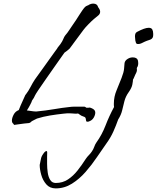

<svg xmlns="http://www.w3.org/2000/svg" viewBox="-20 -670 869 1064"><path d="M58 22Q56 18 54 16Q52 14 50 12Q46 8 46 -2Q46 -16 55.5 -34.5Q65 -53 84 -60Q94 -86 105.5 -110.5Q117 -135 121 -145H122Q138 -166 149.5 -188.5Q161 -211 173 -229Q173 -229 185.5 -246.5Q198 -264 216.5 -289.5Q235 -315 253 -340.5Q271 -366 283.5 -383Q296 -400 296 -400Q298 -405 306.5 -415Q315 -425 315 -426Q326 -442 329 -450Q332 -458 336 -465.5Q340 -473 353 -488Q356 -492 364.5 -504.5Q373 -517 383 -532Q393 -547 401.5 -559Q410 -571 411 -574Q412 -575 419 -586.5Q426 -598 435.5 -611.5Q445 -625 450 -630Q455 -636 465 -639.5Q475 -643 472 -643H471Q484 -650 497 -650Q519 -650 524 -630Q535 -616 535 -605Q535 -592 523 -583Q511 -574 501 -565Q489 -555 470 -535.5Q451 -516 443 -505Q435 -494 418.5 -472Q402 -450 387 -429.5Q372 -409 366 -401Q359 -394 351.5 -388.5Q344 -383 337 -378Q314 -346 287 -307Q260 -268 234.5 -232Q209 -196 192.5 -171Q176 -146 174 -141Q167 -125 162 -119.5Q157 -114 154 -103Q154 -103 147 -89Q140 -75 129 -58Q133 -58 144 -56Q155 -54 165.5 -53Q176 -52 180 -52Q233 -57 279.5 -65Q326 -73 365 -77Q378 -79 396.5 -79Q415 -79 429 -79Q443 -79 443 -79H445Q452 -79 454.5 -76Q457 -73 460 -73Q465 -73 469.5 -73Q474 -73 478 -74Q497 -68 504 -59Q508 -53 508 -46Q508 -33 499 -17.5Q490 -2 470 4Q459 6 457.5 0.5Q456 -5 455 -13Q454 -21 443 -24Q430 -28 421.5 -35Q413 -42 411 -41Q407 -40 404 -40Q401 -40 398 -40Q390 -40 384.5 -41Q379 -42 367 -42Q361 -42 352.5 -42Q344 -42 331 -40Q294 -36 257 -30Q220 -24 185 -13Q183 -12 172 -6.5Q161 -1 162 -1H161Q156 1 151.5 6Q147 11 140 12Q134 12 114.5 14.5Q95 17 77.5 19.5Q60 22 60 22ZM745 -426Q736 -426 733.5 -432.5Q731 -439 730 -445Q730 -450 729 -456Q728 -462 728 -468Q728 -476 730 -482.5Q732 -489 739 -493Q782 -516 804 -516Q819 -516 824 -506.5Q829 -497 829 -483Q829 -479 829 -475.5Q829 -472 828 -467Q825 -454 809 -449Q793 -444 782 -439Q774 -435 764.5 -430.5Q755 -426 747 -426ZM289 374Q256 374 236.5 351.5Q217 329 208.5 298.5Q200 268 200 244Q205 221 207.5 207.5Q210 194 226 174Q233 167 237 167Q242 167 241.5 177Q241 187 241 199Q241 214 241 238Q241 262 244.5 286.5Q248 311 258.5 327.5Q269 344 289 344Q327 344 356.5 324.5Q386 305 410 274.5Q434 244 455 211Q463 199 473 189Q483 179 490 168Q498 156 502.5 143Q507 130 514 120Q545 77 565 25Q585 -27 612 -77Q611 -82 611 -87Q611 -92 611 -96Q611 -134 626 -169.5Q641 -205 654 -239Q666 -270 667.5 -288.5Q669 -307 670 -318.5Q671 -330 681 -339Q697 -352 715 -352Q739 -352 744 -336Q745 -332 745.5 -327.5Q746 -323 746 -318Q746 -310 743 -302Q738 -295 738 -290Q738 -288 738.5 -286.5Q739 -285 739 -282Q739 -279 737.5 -273.5Q736 -268 730 -257Q725 -247 723.5 -242Q722 -237 717 -229Q717 -221 713.5 -202Q710 -183 693 -159Q676 -135 669.5 -109.5Q663 -84 657 -58.5Q651 -33 635 -8Q623 26 608 59.5Q593 93 569 126Q546 158 517.5 200.5Q489 243 454.5 282.5Q420 322 378.5 348Q337 374 289 374Z"/></svg>

Font: Vujahday Script
Style: Regular
Weight: 400
Designer: Robert E. Leuschke
Foundry: Robert E. Leuschke
Version: Version 1.010; ttfautohint (v1.8.3)